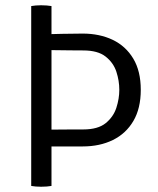

<svg xmlns="http://www.w3.org/2000/svg" viewBox="-20 -706 600 729"><path d="M138 -575.5Q175 -576.5 214.8 -577.5Q254.5 -578.5 294 -578.5Q358 -578.5 407.8 -554.8Q457.5 -531 486 -483.5Q514.5 -436 514.5 -365Q514.5 -294.5 486.5 -246.8Q458.5 -199 408.8 -174.5Q359 -150 294 -150H138V-213.5Q151.5 -213.5 173 -213.8Q194.5 -214 218.2 -214.2Q242 -214.5 262.8 -214.5Q283.5 -214.5 296 -214.5Q351.5 -214.5 381 -238.2Q410.5 -262 421.8 -296.8Q433 -331.5 433 -365Q433 -399.5 421.8 -433.8Q410.5 -468 381 -491.2Q351.5 -514.5 296 -514.5Q277 -514.5 248.8 -514.8Q220.5 -515 191 -515.5Q161.5 -516 138 -516.5ZM98.5 -683Q106 -684.5 116 -685.2Q126 -686 136 -686Q147 -686 157.2 -685.2Q167.5 -684.5 175.5 -683V0Q167.5 1.5 157.2 2.2Q147 3 136 3Q126 3 116 2.2Q106 1.5 98.5 0Z"/></svg>

Font: Signika Light
Style: Regular
Weight: 300
Designer: Anna Giedry
Foundry: Anna Giedry
Version: Version 2.000